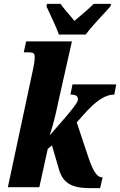

<svg xmlns="http://www.w3.org/2000/svg" viewBox="-20 -976 626 1001"><path d="M287 -796H427C461 -843 523 -905 556 -943L559 -956H469C448 -935 398 -892 368 -867C349 -892 309 -934 296 -956H225L222 -943C239 -905 274 -835 287 -796ZM454 5H502L515 -51C492 -51 470 -67 439 -161L380 -338L413 -375C482 -454 531 -483 576 -483L586 -536H358L347 -483C377 -483 386 -474 386 -460C386 -447 382 -438 332 -377L239 -270C263 -343 276 -407 290 -472L355 -760H116L104 -703H131C153 -703 161 -699 161 -678C161 -660 157 -641 154 -623L21 0H185L229 -200L251 -218L287 -94C309 -18 357 5 454 5Z"/></svg>

Font: Noto Serif ExtraCondensed Black
Style: Italic
Weight: 900
Width: 2
Italic angle: -12°
Designer: Monotype Design Team
Foundry: Monotype Imaging Inc.
Version: Version 2.014